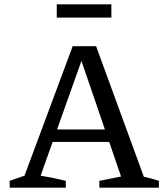

<svg xmlns="http://www.w3.org/2000/svg" viewBox="-20 -873 766 893"><path d="M649 -51Q667 -47 684 -42.5Q701 -38 719 -32V0H442V-32L543 -52L347 -624H371L169 -56Q199 -51 228 -45Q257 -39 286 -32V0H25V-32L94 -56L318 -658H427ZM196 -213V-271H540V-213ZM244 -791V-853H498V-791Z"/></svg>

Font: Piazzolla Thin Medium
Style: Regular
Weight: 500
Version: Version 2.005